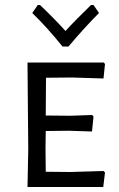

<svg xmlns="http://www.w3.org/2000/svg" viewBox="-20 -748 475 768"><path d="M400 -58 394 -64 261 -60 163 -61 162 -156 163 -224 256 -225 348 -222 354 -281 349 -288 262 -285 163 -286 164 -437 268 -438 394 -434 400 -492 395 -498H90L93 -150L90 0H393ZM254 -562C297.3 -613.3 338 -658 376 -696L354 -728H344C301.3 -686.7 267.3 -652 242 -624C215.3 -654 181.3 -688.7 140 -728H131L109 -696C148.3 -658 188.7 -613.3 230 -562Z"/></svg>

Font: Alegreya Sans SC
Style: Regular
Weight: 400
Designer: Juan Pablo del Peral
Foundry: Huerta Tipografica
Version: Version 1.000;PS 001.000;hotconv 1.0.70;makeotf.lib2.5.58329